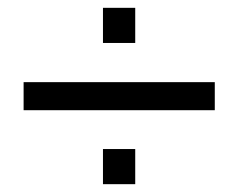

<svg xmlns="http://www.w3.org/2000/svg" viewBox="-20 -577 589 488"><path d="M323.7 -557.1V-467.8H241.7V-557.1ZM525.9 -368.2V-296.9H40V-368.2ZM323.7 -198.2V-108.9H241.7V-198.2Z"/></svg>

Font: Arimo
Style: Italic
Weight: 400
Italic angle: -12°
Designer: Steve Matteson
Foundry: Monotype Imaging Inc.
Version: Version 1.33